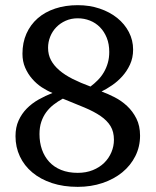

<svg xmlns="http://www.w3.org/2000/svg" viewBox="-20 -707 603 743"><path d="M420.9 -166Q420.9 -197.3 407.7 -219Q394.5 -240.7 369.1 -258.1Q343.8 -275.4 307.1 -290.8Q270.5 -306.2 223.1 -325.2Q204.1 -314.9 187.7 -302.2Q171.4 -289.6 159.2 -273.2Q147 -256.8 139.9 -235.8Q132.8 -214.8 132.8 -188Q132.8 -155.8 142.3 -128.4Q151.9 -101.1 170.4 -80.8Q189 -60.5 216.8 -49.3Q244.6 -38.1 280.8 -38.1Q313 -38.1 339.1 -48.6Q365.2 -59.1 383.3 -76.9Q401.4 -94.7 411.1 -117.9Q420.9 -141.1 420.9 -166ZM402.8 -505.9Q402.8 -536.6 393.1 -560.8Q383.3 -585 366.7 -601.8Q350.1 -618.7 327.9 -627.4Q305.7 -636.2 280.8 -636.2Q255.4 -636.2 234.1 -626.7Q212.9 -617.2 197.8 -601.6Q182.6 -585.9 174.3 -565.2Q166 -544.4 166 -522Q166 -495.6 177.2 -474.4Q188.5 -453.1 209.5 -435.1Q230.5 -417 261 -401.6Q291.5 -386.2 330.1 -372.1Q345.2 -383.3 358.6 -397Q372.1 -410.6 381.8 -427.2Q391.6 -443.8 397.2 -463.4Q402.8 -482.9 402.8 -505.9ZM522 -182.1Q522 -139.2 503.7 -102.8Q485.4 -66.4 453.1 -40Q420.9 -13.7 376.7 1.2Q332.5 16.1 280.8 16.1Q225.6 16.1 181.2 1.5Q136.7 -13.2 105.2 -39.6Q73.7 -65.9 56.9 -101.8Q40 -137.7 40 -180.2Q40 -214.4 52 -240.7Q64 -267.1 83.7 -287.1Q103.5 -307.1 129.4 -321.8Q155.3 -336.4 183.1 -347.2Q162.6 -355.5 141.8 -369.1Q121.1 -382.8 104.5 -401.9Q87.9 -420.9 77.4 -445.1Q66.9 -469.2 66.9 -499Q66.9 -542 82.3 -576.7Q97.7 -611.3 125.7 -636Q153.8 -660.6 193.4 -673.8Q232.9 -687 280.8 -687Q326.7 -687 365.7 -673.8Q404.8 -660.6 433.6 -637.5Q462.4 -614.3 478.8 -582.8Q495.1 -551.3 495.1 -515.1Q495.1 -483.4 483.2 -457.5Q471.2 -431.6 453.1 -411.6Q435.1 -391.6 413.6 -377Q392.1 -362.3 373 -353Q397 -344.2 423.3 -330.8Q449.7 -317.4 471.7 -296.9Q493.7 -276.4 507.8 -248.3Q522 -220.2 522 -182.1Z"/></svg>

Font: BabelStone Ogham Pictish
Style: Regular
Weight: 400
Designer: Andrew West
Foundry: BabelStone
Version: Version 1.02 March 14, 2022